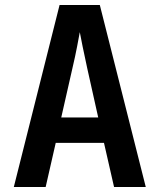

<svg xmlns="http://www.w3.org/2000/svg" viewBox="-20 -750 640 770"><path d="M35.4 0 218.9 -730H380.3L564.6 0H437.4L397 -177H203.5L163.1 0ZM225.6 -278.8H373.9L330.1 -475.1Q319.4 -523.9 311.3 -563.7Q303.2 -603.5 300 -621.1Q296.8 -603.5 289.3 -564Q281.8 -524.5 270.4 -476.1Z"/></svg>

Font: Atlassian Mono
Style: Regular
Weight: 400
Monospace: yes
Designer: Philipp Nurullin, Konstantin Bulenkov
Foundry: Modifications by Atlassian Pty Ltd, manufactured by JetBrains
Version: Version 2.304